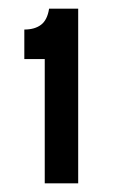

<svg xmlns="http://www.w3.org/2000/svg" viewBox="-20 -692 264 442"><path d="M83 -270V-556H36V-624Q60 -624 74.5 -635Q89 -646 93 -672H160V-270Z"/></svg>

Font: Bricolage Grotesque SemiCondensed
Style: Regular
Weight: 400
Width: 4
Designer: Mathieu Triay
Foundry: Atelier Triay
Version: Version 1.001;gftools[0.9.33.dev8+g029e19f]